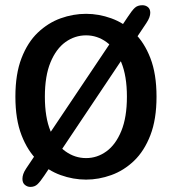

<svg xmlns="http://www.w3.org/2000/svg" viewBox="-20 -678 659 736"><path d="M526 -658Q538 -658 547 -650.8Q556 -643.5 556 -629Q556 -621 552.5 -611.2Q549 -601.5 541 -589.5L149.5 -4.5Q134.5 18 123.8 28.2Q113 38.5 96.5 38.5Q85 38.5 75.5 30.8Q66 23 66 7.5Q66 -1 69.2 -10.8Q72.5 -20.5 80.5 -32.5L471 -615Q486 -638 496.8 -648Q507.5 -658 526 -658ZM310 10.5Q260.5 10.5 212.5 -6.8Q164.5 -24 125.2 -61.5Q86 -99 62.5 -159.8Q39 -220.5 39 -307.5Q39 -394.5 62.5 -455.2Q86 -516 125.2 -553.2Q164.5 -590.5 212.5 -607.8Q260.5 -625 310 -625Q358.5 -625 406.5 -607.8Q454.5 -590.5 493.8 -553.2Q533 -516 556.5 -455.2Q580 -394.5 580 -307.5Q580 -220.5 556.5 -159.8Q533 -99 493.8 -61.5Q454.5 -24 406.5 -6.8Q358.5 10.5 310 10.5ZM310 -72Q352.5 -72 388 -97.8Q423.5 -123.5 445 -175.8Q466.5 -228 466.5 -307.5Q466.5 -386.5 445 -438.8Q423.5 -491 388 -516.8Q352.5 -542.5 310 -542.5Q267 -542.5 231 -516.8Q195 -491 173.5 -438.8Q152 -386.5 152 -307.5Q152 -228 173.5 -175.8Q195 -123.5 231 -97.8Q267 -72 310 -72Z"/></svg>

Font: Sono Monospace Medium
Style: Regular
Weight: 500
Designer: Tyler Finck
Foundry: Tyler Finck
Version: Version 2.112